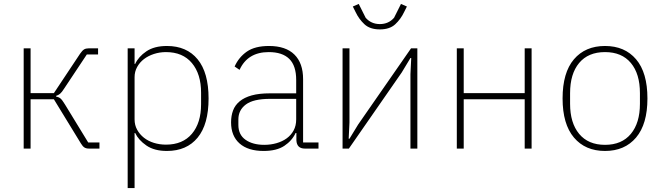

<svg xmlns="http://www.w3.org/2000/svg" viewBox="-20 -753 3358 973"><path d="M100 -508H135V-281H253L386 -481Q397 -497 406 -502.5Q415 -508 429 -508H477V-477H420L305 -304Q293 -285 284.5 -278Q276 -271 264 -267V-264Q278 -261 286.5 -254Q295 -247 309 -224L427 -31H484V0H431Q417 0 408 -5.5Q399 -11 390 -26L253 -250H135V0H100Z M627 -508H662V-429H665Q682 -466 722 -493Q762 -520 826 -520Q926 -520 981.5 -452.5Q1037 -385 1037 -254Q1037 -123 981.5 -55.5Q926 12 826 12Q762 12 722 -15.5Q682 -43 665 -79H662V200H627ZM821 -20Q906 -20 952.5 -75Q999 -130 999 -225V-283Q999 -378 952.5 -433.5Q906 -489 821 -489Q789 -489 760 -479.5Q731 -470 709.5 -453.5Q688 -437 675 -413.5Q662 -390 662 -362V-148Q662 -119 675 -95.5Q688 -72 709.5 -55Q731 -38 760 -29Q789 -20 821 -20Z M1525 0Q1484 0 1482 -42V-79H1478Q1460 -40 1421 -14Q1382 12 1316 12Q1237 12 1194 -26Q1151 -64 1151 -133Q1151 -166 1161 -193Q1171 -220 1194.5 -239.5Q1218 -259 1255.5 -269.5Q1293 -280 1348 -280H1481V-348Q1481 -420 1446 -454.5Q1411 -489 1342 -489Q1235 -489 1194 -399L1169 -416Q1190 -463 1231 -491.5Q1272 -520 1343 -520Q1428 -520 1472 -476.5Q1516 -433 1516 -352V-31H1594V0ZM1319 -19Q1352 -19 1381.5 -27.5Q1411 -36 1433 -52Q1455 -68 1468 -92Q1481 -116 1481 -148V-252H1348Q1264 -252 1226 -223.5Q1188 -195 1188 -148V-120Q1188 -70 1224.5 -44.5Q1261 -19 1319 -19Z M1716 -508H1751V-132L1747 -50H1751L1795 -122L2063 -508H2095V0H2060V-377L2064 -459H2060L2016 -386L1748 0H1716ZM1905 -604Q1855 -604 1827 -630Q1799 -656 1782 -692L1768 -720L1798 -733L1833 -663Q1861 -631 1905 -631Q1949 -631 1977 -663L2012 -733L2042 -720L2028 -692Q2011 -656 1983 -630Q1955 -604 1905 -604Z M2295 -508H2330V-281H2639V-508H2674V0H2639V-250H2330V0H2295Z M3046 12Q2946 12 2888.5 -56Q2831 -124 2831 -254Q2831 -385 2888.5 -452.5Q2946 -520 3046 -520Q3146 -520 3203.5 -452.5Q3261 -385 3261 -254Q3261 -124 3203.5 -56Q3146 12 3046 12ZM3046 -19Q3131 -19 3177 -74.5Q3223 -130 3223 -227V-281Q3223 -379 3177 -434Q3131 -489 3046 -489Q2961 -489 2915 -434Q2869 -379 2869 -281V-227Q2869 -130 2915 -74.5Q2961 -19 3046 -19Z"/></svg>

Font: IBM Plex Sans ExtLt
Style: Regular
Weight: 200
Designer: Mike Abbink, Paul van der Laan, Pieter van Rosmalen
Foundry: Bold Monday
Version: Version 3.005